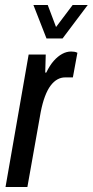

<svg xmlns="http://www.w3.org/2000/svg" viewBox="-20 -744 369 764"><path d="M2 0 94 -527H162L160 -455H164Q178 -484 194 -502Q210 -520 227.5 -529.5Q245 -539 263 -539Q270 -539 276 -538Q282 -537 288 -534L270 -436H239Q223 -436 208.5 -428Q194 -420 181.5 -403.5Q169 -387 159 -360.5Q149 -334 142 -298L89 0ZM329 -724 229 -591H165L113 -724H170L216 -602H177L269 -724Z"/></svg>

Font: Archivo ExtraCondensed Medium
Style: Italic
Weight: 500
Width: 2
Italic angle: -10°
Designer: Hector Gatti
Foundry: Omnibus-Type
Version: Version 2.001